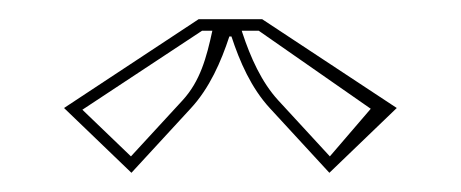

<svg xmlns="http://www.w3.org/2000/svg" viewBox="-20 -620 480 200"><path d="M221.1 -582C229.7 -555.8 241.7 -528.3 261.2 -507.2L323.1 -440L393.3 -507.5L253.1 -600H186.9L46.7 -507.5L116.9 -440L178.8 -507.2C198.3 -528.3 210.3 -555.8 218.9 -582ZM201.2 -588C195.1 -560 188.6 -535.5 170 -515.3L116.4 -457.1L65.8 -505.7L190.5 -588ZM231.8 -588H249.5L366.2 -506.7L323.6 -457.1L270 -515.3C252.4 -534.4 240.9 -560.3 232.5 -585.8Z"/></svg>

Font: SortefaxS01
Style: Medium
Weight: 500
Designer: gluk
Foundry: gluk
Version: Version 0.261